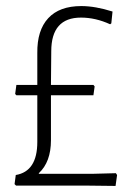

<svg xmlns="http://www.w3.org/2000/svg" viewBox="-20 -612 441 633"><path d="M288 -332 292 -327 288 -298H148V-150Q148 -78 108 -41V-39H286L362 -41L366 -35L361 1L274 0H33L28 -5L32 -35Q103 -47 103 -144V-298H34L30 -302L34 -332H103V-437Q102 -512 139 -552Q176 -592 248 -592Q294 -592 351 -574L347 -535L343 -532Q295 -554 247 -554Q149 -554 149 -443L148 -332Z"/></svg>

Font: Alegreya Sans SC Light
Style: Regular
Weight: 300
Designer: Juan Pablo del Peral
Foundry: Huerta Tipografica
Version: Version 2.007